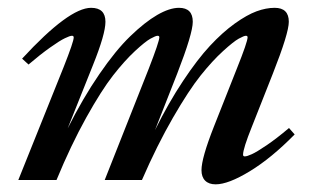

<svg xmlns="http://www.w3.org/2000/svg" viewBox="-20 -465 811 496"><path d="M27.3 0 144.5 -292Q170.4 -357.4 170.4 -368.2Q170.4 -372.6 166 -372.6Q160.6 -372.6 147.5 -366.2Q134.3 -359.9 109.1 -342Q84 -324.2 53.7 -298.3L37.1 -313.5Q158.2 -444.8 215.3 -444.8Q252.4 -444.8 252.4 -408.7Q252.4 -377 220.2 -296.9L154.8 -133.3Q194.3 -211.9 236.6 -273.4Q278.8 -335 316.4 -371.3Q354 -407.7 386 -426.3Q418 -444.8 442.4 -444.8Q478 -444.8 478 -408.7Q478 -378.4 438 -275.4L380.4 -128.9Q415.5 -199.7 452.9 -255.9Q490.2 -312 522.5 -346.7Q554.7 -381.3 586.4 -404.1Q618.2 -426.8 642.8 -435.8Q667.5 -444.8 689.5 -444.8Q726.1 -444.8 726.1 -408.7Q726.1 -379.4 685.1 -275.4L630.9 -138.2Q607.9 -81.1 607.9 -65.4Q607.9 -61 612.3 -61Q618.2 -61 630.6 -66.7Q643.1 -72.3 668.9 -89.8Q694.8 -107.4 726.6 -134.3L741.2 -117.7Q680.7 -56.2 625.2 -22.5Q569.8 11.2 537.1 11.2Q519.5 11.2 510 1.7Q500.5 -7.8 500.5 -25.4Q500.5 -56.6 532.7 -138.2L591.8 -287.6Q619.6 -356.9 619.6 -368.7Q619.6 -372.6 615.2 -372.6Q610.4 -372.6 596.9 -365.2Q583.5 -357.9 556.2 -333Q528.8 -308.1 498.3 -270Q467.8 -231.9 426.8 -160.9Q385.7 -89.8 346.7 0H250.5L364.3 -287.6Q391.6 -357.9 391.6 -368.7Q391.6 -372.6 387.2 -372.6Q382.3 -372.6 368.9 -365.2Q355.5 -357.9 328.6 -333Q301.8 -308.1 272 -270Q242.2 -231.9 202.6 -160.9Q163.1 -89.8 126 0Z"/></svg>

Font: Elstob SemiBold
Style: Italic
Weight: 600
Italic angle: -20°
Designer: Peter S. Baker
Version: Version 1.015